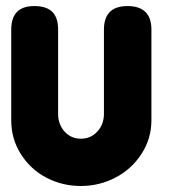

<svg xmlns="http://www.w3.org/2000/svg" viewBox="-20 -603 564 634"><path d="M17.1 -206.1V-504.9Q17.1 -583 92.8 -583Q133.3 -583 152.6 -564Q171.9 -544.9 171.9 -504.9V-227.1Q171.9 -192.4 193.1 -168.7Q214.4 -145 247.1 -145Q279.8 -145 301.5 -168.7Q323.2 -192.4 323.2 -227.1V-504.9Q323.2 -583 400.9 -583Q480 -583 480 -504.9V-206.1Q480 -145 447 -94.5Q414.1 -43.9 360.8 -16.4Q307.6 11.2 247.1 11.2Q186 11.2 133.5 -16.1Q81.1 -43.5 49.1 -93.8Q17.1 -144 17.1 -206.1Z"/></svg>

Font: BPreplay
Style: Bold
Weight: 700
Designer: Magenta/George Triantafyllakos
Foundry: Magenta/George Triantafyllakos
Version: Version 1.00